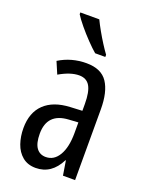

<svg xmlns="http://www.w3.org/2000/svg" viewBox="-146 -839 708 923"><g transform="rotate(20 208.0 -378.0)"><path d="M213 -547Q289 -547 321 -499Q353 -451 353 -362V0H291L279 -74H277Q235 10 154 10Q113 10 86 -12.5Q59 -35 46.5 -71.5Q34 -108 34 -150Q34 -230 80 -274Q126 -318 211 -322L272 -325V-360Q272 -422 255 -451Q238 -480 200 -480Q156 -480 99 -447L73 -508Q136 -547 213 -547ZM225 -263Q117 -257 117 -152Q117 -103 134 -79.5Q151 -56 182 -56Q224 -56 248.5 -97.5Q273 -139 273 -212V-266ZM198 -766Q209 -743 224.5 -715.5Q240 -688 256.5 -662Q273 -636 287 -617V-606H235Q215 -623 188.5 -650.5Q162 -678 138 -707Q114 -736 101 -757V-766Z"/></g></svg>

Font: Noto Sans Myanmar ExtraCondensed
Style: Regular
Weight: 400
Width: 2
Designer: Monotype Design Team
Foundry: Monotype Imaging Inc.
Version: Version 2.107; ttfautohint (v1.8.4.7-5d5b)